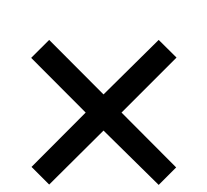

<svg xmlns="http://www.w3.org/2000/svg" viewBox="-20 -642 591 547"><path d="M224.1 -321.3 68.8 -477.1 120.1 -528.3 274.9 -373 432.1 -528.3 482.9 -478 326.2 -321.3 481.9 -165 432.1 -115.2 274.9 -270 120.1 -116.2 69.8 -166.5ZM221.2 -622.1Z"/></svg>

Font: Noto Sans Gurmukhi
Style: Regular
Weight: 400
Designer: Monotype Design Team
Foundry: Monotype Imaging Inc.
Version: Version 1.03 uh